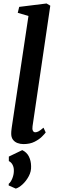

<svg xmlns="http://www.w3.org/2000/svg" viewBox="-20 -838 340 1130"><path d="M171.5 -95Q169 -78 173.5 -68.8Q178 -59.5 187.5 -59.5Q196.5 -59.5 207 -65Q217.5 -70.5 236 -86.5L249 -58.5Q243 -50 226.8 -33.8Q210.5 -17.5 183.5 -3.8Q156.5 10 118 10Q99.5 10 82.8 3.8Q66 -2.5 55.8 -16.5Q45.5 -30.5 46 -53.5Q46 -58.5 46.5 -65.2Q47 -72 48 -79Q49 -86 49.5 -90.5L147.5 -744L84.5 -762.5L93 -797.5L254 -817.5L276 -804.5ZM73 272 31 253.5 31.5 243.5Q44 234 53.2 210.2Q62.5 186.5 61.5 162Q61 145 53.5 131Q46 117 32 110V83.5L111 45.5Q138 58.5 150.2 83.5Q162.5 108.5 163 139.5Q164.5 171 149.2 199.2Q134 227.5 112.8 247Q91.5 266.5 73 272Z"/></svg>

Font: Merriweather 28pt SemiBold
Style: Italic
Weight: 600
Italic angle: -7.8°
Version: Version 2.101